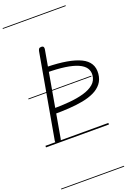

<svg xmlns="http://www.w3.org/2000/svg" viewBox="-292 -1325 1294 1855"><g transform="rotate(-20 354.5 -397.0)"><path d="M125 0Q108 0 101 -8.5Q94 -17 96.5 -31L249.5 -895Q252 -909.5 258.8 -919Q265.5 -928.5 282.5 -928.5Q301.5 -928.5 306.5 -918.2Q311.5 -908 309 -895L157 -31Q155 -20 149.8 -10Q144.5 0 125 0ZM174 -274 183 -327.5Q273 -327.5 355.8 -334.8Q438.5 -342 504.5 -360.8Q570.5 -379.5 610.8 -414Q651 -448.5 655.5 -503Q659 -544.5 637.2 -576.5Q615.5 -608.5 565.5 -630.8Q515.5 -653 435 -664.8Q354.5 -676.5 241 -677L269 -728Q498 -723 611.2 -668.5Q724.5 -614 713.5 -496Q708 -437.5 676.8 -397.8Q645.5 -358 594.2 -333.5Q543 -309 476.2 -296.2Q409.5 -283.5 332.5 -278.8Q255.5 -274 174 -274ZM125 0Q108 0 101 -8.5Q94 -17 96.5 -31L249.5 -895Q252 -909.5 258.8 -919Q265.5 -928.5 282.5 -928.5Q301.5 -928.5 306.5 -918.2Q311.5 -908 309 -895L157 -31Q155 -20 149.8 -10Q144.5 0 125 0ZM174 -274 183 -327.5Q273 -327.5 355.8 -334.8Q438.5 -342 504.5 -360.8Q570.5 -379.5 610.8 -414Q651 -448.5 655.5 -503Q659 -544.5 637.2 -576.5Q615.5 -608.5 565.5 -630.8Q515.5 -653 435 -664.8Q354.5 -676.5 241 -677L269 -728Q498 -723 611.2 -668.5Q724.5 -614 713.5 -496Q708 -437.5 676.8 -397.8Q645.5 -358 594.2 -333.5Q543 -309 476.2 -296.2Q409.5 -283.5 332.5 -278.8Q255.5 -274 174 -274ZM-5 424.5H642V432.5H-5ZM-5 -16H642V0H-5ZM-5 -501.5H642V-493.5H-5ZM-5 -1226H642V-1218H-5Z"/></g></svg>

Font: Edu AU VIC WA NT Guides
Style: Regular
Weight: 400
Designer: Tina and Corey Anderson, Eben Sorkin, Mirko Velimirovic
Foundry: Google for Education
Version: Version 1.001